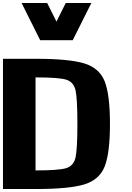

<svg xmlns="http://www.w3.org/2000/svg" viewBox="-20 -1270 884 1290"><path d="M218.8 -125Q377 -125 425.8 -140.6Q474.6 -156.2 487.3 -210.9Q500 -265.6 500 -437.5Q500 -609.4 487.3 -664.1Q474.6 -718.8 425.8 -734.4Q377 -750 218.8 -750ZM218.8 -875Q445.3 -875 546.9 -843.8Q648.4 -812.5 683.6 -722.7Q718.8 -632.8 718.8 -437.5Q718.8 -242.2 683.6 -152.3Q648.4 -62.5 546.9 -31.2Q445.3 0 218.8 0H0V-875ZM296.9 -1250 359.4 -1125 421.9 -1250H593.8L468.8 -1000H250L125 -1250Z"/></svg>

Font: CraftyPE
Style: Regular
Weight: 400
Designer: Erek Butcher
Foundry: Haunted Coop
Version: Version 0.018;April 4, 2024;FontCreator 15.0.0.2962 64-bit